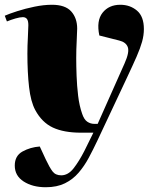

<svg xmlns="http://www.w3.org/2000/svg" viewBox="-37 -557 653 806"><path d="M371 35Q354 71 335.5 105.5Q317 140 293 168Q269 196 235.5 212.5Q202 229 155 229Q100 229 62.5 205Q25 181 25 138Q25 97 57.5 79Q90 61 130 58L155 112Q171 146 183.5 162.5Q196 179 220 179Q249 179 272 149.5Q295 120 317 77L355 0H303Q231 0 185 -21.5Q139 -43 111 -95Q92 -130 85 -191.5Q78 -253 78 -332Q78 -365 80 -400Q82 -435 82 -451Q82 -470 76 -477.5Q70 -485 59 -485Q47 -485 28 -479.5Q9 -474 -8 -467L-17 -491Q1 -499 35 -510Q69 -521 108 -529Q147 -537 181 -537Q237 -537 262 -509Q287 -481 287 -437Q287 -422 285 -386Q283 -350 283 -313Q283 -280 284.5 -238.5Q286 -197 291 -155Q296 -113 308 -79Q316 -55 329.5 -46Q343 -37 359 -37H373L486 -291Q507 -338 499.5 -359Q492 -380 463 -387L380 -408Q367 -470 393.5 -503.5Q420 -537 468 -537Q509 -537 538 -512.5Q567 -488 567 -435Q567 -409 559.5 -382Q552 -355 536.5 -319.5Q521 -284 496 -231Z"/></svg>

Font: Literata 72pt Black
Style: Italic
Weight: 900
Italic angle: -2°
Designer: Latin by Veronika Burian and Jose Scaglione. Greek by Irene Vlachou. Cyrillic by Vera Evstafieva
Foundry: TypeTogether
Version: Version 3.002